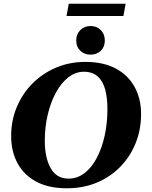

<svg xmlns="http://www.w3.org/2000/svg" viewBox="-20 -1003 819 1033"><path d="M339 10Q242 10 175.5 -25.5Q109 -61 74.5 -124.5Q40 -188 40 -271Q40 -355 70.5 -427.5Q101 -500 155.5 -554.5Q210 -609 282.5 -639.5Q355 -670 439 -670Q536 -670 602.5 -634.5Q669 -599 704 -535.5Q739 -472 739 -390Q739 -306 710 -233.5Q681 -161 627.5 -106Q574 -51 501 -20.5Q428 10 339 10ZM349 -42Q396 -42 434.5 -71.5Q473 -101 500.5 -153Q528 -205 543 -272.5Q558 -340 558 -416Q558 -476 546 -521Q534 -566 506 -591.5Q478 -617 431 -617Q387 -617 348.5 -587.5Q310 -558 281.5 -506Q253 -454 237 -387Q221 -320 221 -245Q221 -155 252.5 -98.5Q284 -42 349 -42ZM467 -709Q434 -709 412 -730Q390 -751 390 -785Q390 -819 412 -841Q434 -863 467 -863Q501 -863 522.5 -841Q544 -819 544 -785Q544 -751 522.5 -730Q501 -709 467 -709ZM338 -917 350 -983H656L644 -917Z"/></svg>

Font: Spectral ExtraBold
Style: Italic
Weight: 800
Italic angle: -10°
Designer: Jean-Baptiste Levee
Foundry: Production Type
Version: Version 2.001